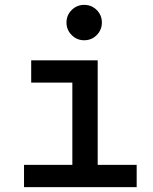

<svg xmlns="http://www.w3.org/2000/svg" viewBox="-20 -764 626 784"><path d="M78.1 0V-90.8H275.4V-426.8H107.4V-517.6H378.9V-90.8H538.1V0ZM323.7 -599.6Q293.9 -599.6 272.7 -620.8Q251.5 -642.1 251.5 -671.9Q251.5 -702.1 272.7 -723.1Q293.9 -744.1 323.7 -744.1Q354 -744.1 375 -723.1Q396 -702.1 396 -671.9Q396 -642.1 375 -620.8Q354 -599.6 323.7 -599.6Z"/></svg>

Font: CaskaydiaMono NF
Style: Regular
Weight: 400
Designer: Aaron Bell
Foundry: Saja Typeworks
Version: Version 2111.001; ttfautohint (v1.8.4);Nerd Fonts 3.1.1